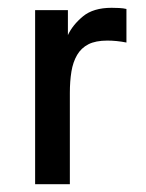

<svg xmlns="http://www.w3.org/2000/svg" viewBox="-20 -472 375 492"><path d="M266 -452Q274 -452 285 -451.5Q296 -451 304 -449V-363Q279 -368 255 -368Q225 -368 206.5 -358.5Q188 -349 177.5 -331Q167 -313 163 -288.5Q159 -264 159 -234V0H70V-446H154V-382Q166 -408 192.5 -430Q219 -452 266 -452Z"/></svg>

Font: Tilda Sans Medium
Style: Regular
Weight: 500
Designer: ParaType Ltd
Foundry: ParaType Ltd
Version: Version 1.009